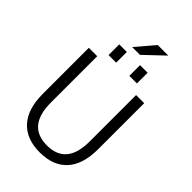

<svg xmlns="http://www.w3.org/2000/svg" viewBox="-312 -1186 1307 1307"><g transform="rotate(45 341.5 -532.5)"><path d="M405 -790V-893H478V-790ZM205 -790V-893H278V-790ZM355 -942H280L393 -1075H495ZM530 -730H608V-287Q608 -141 539.5 -65.5Q471 10 342 10Q213 10 144 -65.5Q75 -141 75 -287V-730H156V-283Q156 -58 343 -58Q530 -58 530 -283Z"/></g></svg>

Font: Mplus 1p
Style: Regular
Weight: 400
Version: Version 1.061